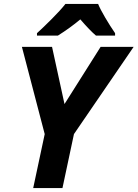

<svg xmlns="http://www.w3.org/2000/svg" viewBox="-20 -951 696 971"><path d="M306.2 -424.8 488.8 -713.9H655.8L354 -272.9L295.9 0H147.9L206.1 -272.9L90.8 -713.9H243.2ZM562 -771H465.3Q434.6 -796.9 386.2 -853Q335 -810.1 272.9 -771H167V-783.2Q197.8 -811 241.7 -855Q285.6 -898.9 311 -931.2H476.1Q486.8 -904.8 512.2 -861.6Q537.6 -818.4 562 -783.2Z"/></svg>

Font: Zoram GWebM
Style: Bold Italic
Weight: 700
Italic angle: -12°
Foundry: Ascender Corporation
Version: Version 1.000